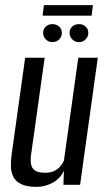

<svg xmlns="http://www.w3.org/2000/svg" viewBox="-20 -720 416 748"><path d="M123 8Q85 8 63 -2.5Q41 -13 32 -31Q23 -49 22.5 -72.5Q22 -96 26 -123L78 -495H154L103 -131Q100 -115 99.5 -100Q99 -85 103 -73Q107 -61 119.5 -54Q132 -47 156 -47Q179 -47 193.5 -55Q208 -63 216.5 -74Q225 -85 229 -94L285 -495H361L292 0H227L229 -55Q214 -23 184 -7.5Q154 8 123 8ZM184 -556Q169 -556 158.5 -566.5Q148 -577 148 -592Q148 -607 158.5 -616.5Q169 -626 184 -626Q200 -626 210.5 -616.5Q221 -607 221 -592Q221 -577 210.5 -566.5Q200 -556 184 -556ZM288 -556Q272 -556 261.5 -566.5Q251 -577 251 -592Q251 -607 261.5 -616.5Q272 -626 288 -626Q303 -626 313.5 -616.5Q324 -607 324 -592Q324 -577 313.5 -566.5Q303 -556 288 -556ZM146 -659 151 -700H342L337 -659Z"/></svg>

Font: Alumni Sans Thin Medium
Style: Italic
Weight: 500
Italic angle: -8°
Version: Version 1.016